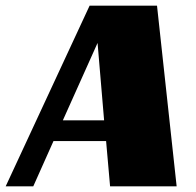

<svg xmlns="http://www.w3.org/2000/svg" viewBox="-67 -655 689 675"><path d="M554 0H320L306 -159H121L50 0H-47L248 -635H485ZM154 -232H299L276 -504Z"/></svg>

Font: Racing Sans One
Style: Regular
Weight: 400
Designer: Pablo Impallari, Rodrigo Fuenzalida
Foundry: Pablo Impallari, Rodrigo Fuenzalida
Version: Version 1.001; ttfautohint (v0.8) -G 200 -r 50